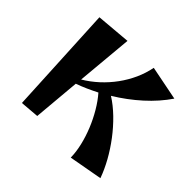

<svg xmlns="http://www.w3.org/2000/svg" viewBox="-130 -621 805 805"><g transform="rotate(45 272.5 -218.0)"><path d="M202.1 -475.1 179.2 -223.1Q212.9 -243.2 242.7 -270.5Q272.5 -297.9 296.1 -330.3Q319.8 -362.8 336.2 -398.9Q352.5 -435.1 359.9 -473.1L512.2 -442.9Q477.1 -391.1 426.3 -345.2Q375.5 -299.3 315.9 -263.2Q350.1 -241.7 382.8 -210Q415.5 -178.2 443.6 -141.1Q471.7 -104 493.7 -64.5Q515.6 -24.9 528.8 12.2L379.9 39.1Q379.4 5.9 370.6 -31.2Q361.8 -68.4 346.9 -105Q332 -141.6 312 -175.5Q292 -209.5 269 -235.8Q246.1 -224.1 222.7 -213.6Q199.2 -203.1 175.8 -194.8L157.2 15.1L73.2 22L48.8 -461.9Z"/></g></svg>

Font: Original Surfer
Style: Regular
Weight: 400
Designer: Astigmatic (AOETI)
Foundry: Astigmatic (AOETI)
Version: Version 1.001